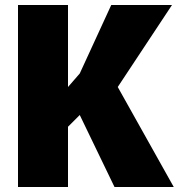

<svg xmlns="http://www.w3.org/2000/svg" viewBox="-20 -748 715 768"><path d="M52 -728H252V-400L299 -454L425 -728H668L451 -400L675 0H438L299 -288L252 -241V0H52Z"/></svg>

Font: Murecho Black
Style: Regular
Weight: 900
Designer: Neil Summerour
Foundry: Positype
Version: Version 1.010; ttfautohint (v1.8.3)